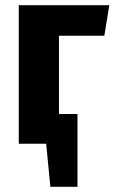

<svg xmlns="http://www.w3.org/2000/svg" viewBox="-20 -551 439 736"><path d="M206 -414V-114H277V165H173L157 0H52V-531H399L380 -414Z"/></svg>

Font: Fira Sans Condensed
Style: Bold
Weight: 700
Width: 3
Designer: bBox Type GmbH & Carrois Corporate GbR & Edenspiekermann AG
Foundry: bBox Type GmbH & Carrois Corporate GbR & Edenspiekermann AG
Version: Version 4.301